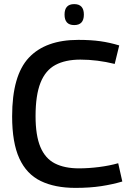

<svg xmlns="http://www.w3.org/2000/svg" viewBox="-20 -904 643 934"><path d="M39 -338Q39 -537 120.5 -623.5Q202 -710 361 -710Q422 -710 468 -703.5Q514 -697 560 -683L538 -593Q453 -614 371 -614Q298 -614 249.5 -588Q201 -562 177 -501.5Q153 -441 153 -339Q153 -245 176.5 -189Q200 -133 247 -109Q294 -85 364 -85Q411 -85 462 -91.5Q513 -98 555 -110L575 -21Q528 -7 472.5 1.5Q417 10 347 10Q247 10 178 -23.5Q109 -57 74 -133.5Q39 -210 39 -338ZM341 -782Q294 -782 294 -833Q294 -884 341 -884Q388 -884 388 -833Q388 -782 341 -782Z"/></svg>

Font: Georama Medium
Style: Regular
Weight: 500
Designer: Jean-Baptiste Levee
Foundry: Production Type
Version: Version 1.000